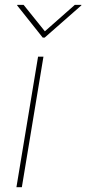

<svg xmlns="http://www.w3.org/2000/svg" viewBox="-20 -778 358 798"><path d="M48.3 0 138.2 -542.5H160.6L70.8 0ZM78.1 -757.8 166.5 -647.9 291 -757.8H318.4L317.9 -755.4L165.5 -621.6H157.7L51.3 -755.4L51.8 -757.8Z"/></svg>

Font: Inter 16pt Thin
Style: Italic
Weight: 250
Italic angle: -9.3988°
Version: Version 4.001;git-66647c0bb